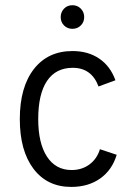

<svg xmlns="http://www.w3.org/2000/svg" viewBox="-20 -724 531 756"><path d="M260.5 12Q166 12 112 -59.2Q58 -130.5 58 -255Q58 -380.5 113.2 -451.8Q168.5 -523 265.5 -523Q327 -523 370.8 -493.2Q414.5 -463.5 434.5 -408L368 -383.5Q340.5 -457 266.5 -457Q200 -457 165.2 -405.5Q130.5 -354 130.5 -255Q130.5 -160 165 -107.2Q199.5 -54.5 262 -54.5Q302.5 -54.5 332.2 -76.5Q362 -98.5 373.5 -136.5L439.5 -114.5Q421.5 -54.5 374.5 -21.2Q327.5 12 260.5 12ZM265 -610.5Q245.5 -610.5 232.2 -623.8Q219 -637 219 -656.5Q219 -676.5 232.2 -690Q245.5 -703.5 265 -703.5Q285 -703.5 298.2 -690Q311.5 -676.5 311.5 -656.5Q311.5 -637 298.2 -623.8Q285 -610.5 265 -610.5Z"/></svg>

Font: Overpass Light
Style: Regular
Weight: 300
Designer: Delve Withrington, Dave Bailey, Thomas Jockin
Foundry: Delve Fonts LLC
Version: Version 4.000; ttfautohint (v1.8.3)